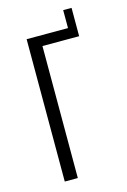

<svg xmlns="http://www.w3.org/2000/svg" viewBox="-104 -702 497 753"><g transform="rotate(-15 144.5 -325.5)"><path d="M63 0V-578H231V-651H265V-536H116V0Z"/></g></svg>

Font: Oswald ExtraLight
Style: Regular
Weight: 250
Designer: Vernon Adams
Foundry: Vernon Adams
Version: Version 4.100; ttfautohint (v1.8.1.43-b0c9)